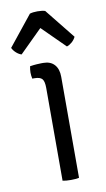

<svg xmlns="http://www.w3.org/2000/svg" viewBox="-100 -748 437 793"><g transform="rotate(-10 118.5 -352.0)"><path d="M166 0Q152.5 3 132 3Q110.5 3 97 0V-389Q97 -417 88.2 -427Q79.5 -437 56 -437H47Q44 -450.5 44 -463Q44 -470 44.8 -475.8Q45.5 -481.5 47 -489Q63.5 -491.5 75.5 -492.2Q87.5 -493 95 -493H103Q133 -493 149.5 -474.8Q166 -456.5 166 -424ZM148 -703 249 -577Q243 -564.5 232.2 -555.2Q221.5 -546 211 -543L116 -637L21 -543Q10.5 -546 -0.2 -555.2Q-11 -564.5 -17 -577L84 -703Q97 -707 116 -707Q135 -707 148 -703Z"/></g></svg>

Font: Signika Negative Light
Style: Regular
Weight: 300
Designer: Anna Giedry
Foundry: Anna Giedry
Version: Version 2.001